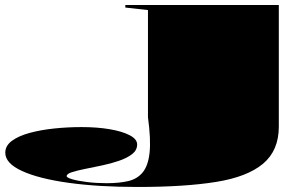

<svg xmlns="http://www.w3.org/2000/svg" viewBox="-20 -728 1188 763"><path d="M526 15Q371 15 252.5 -1.5Q134 -18 67.5 -48.5Q1 -79 1 -121Q1 -149 27.5 -168.5Q54 -188 98.5 -200Q143 -212 196.5 -217.5Q250 -223 304 -223Q366 -223 416 -214.5Q466 -206 495.5 -190.5Q525 -175 525 -154Q525 -131 505 -115.5Q485 -100 453 -89Q421 -78 385 -70.5Q349 -63 317 -56.5Q285 -50 265 -43.5Q245 -37 245 -28Q245 -22 267.5 -15.5Q290 -9 326.5 -4.5Q363 0 404 0Q454 0 490 -8.5Q526 -17 547.5 -43.5Q569 -70 574.5 -122Q580 -174 568 -262V-688L478 -698V-708H1088V-225Q1088 -130 1025.5 -77.5Q963 -25 838.5 -5Q714 15 526 15Z"/></svg>

Font: Kalnia Expanded
Style: Bold
Weight: 700
Width: 7
Designer: Frida Medrano
Foundry: Frida Medrano
Version: Version 1.105